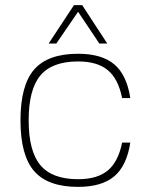

<svg xmlns="http://www.w3.org/2000/svg" viewBox="-20 -720 589 750"><path d="M457 -163H489Q475 -72 426 -31Q377 10 285 10Q167 10 113.5 -51.5Q60 -113 60 -250Q60 -387 113.5 -448.5Q167 -510 285 -510Q377 -510 426 -469Q475 -428 489 -337H457Q442 -412 401 -446Q360 -480 285 -480Q184 -480 138 -425.5Q92 -371 92 -250Q92 -129 138 -74.5Q184 -20 285 -20Q360 -20 401 -54Q442 -88 457 -163ZM399 -550H368L285 -674L200 -550H170L269 -700H301Z"/></svg>

Font: Fivo Sans Thin
Style: Regular
Weight: 250
Foundry: Alexander Slobzheninov
Version: 1.0